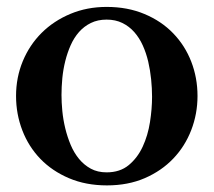

<svg xmlns="http://www.w3.org/2000/svg" viewBox="-20 -530 624 561"><path d="M557.1 -249.5Q557.1 -197.3 538.8 -149.9Q520.5 -102.5 486.3 -66.7Q452.1 -30.8 403.1 -9.5Q354 11.7 292.5 11.7Q231 11.7 181.6 -9.3Q132.3 -30.3 97.9 -65.9Q63.5 -101.6 45.2 -149.2Q26.9 -196.8 26.9 -249.5Q26.9 -303.7 46.6 -351.3Q66.4 -398.9 101.8 -434.1Q137.2 -469.2 185.8 -489.5Q234.4 -509.8 291.5 -509.8Q353 -509.8 402.3 -489Q451.7 -468.3 486.1 -432.6Q520.5 -397 538.8 -349.9Q557.1 -302.7 557.1 -249.5ZM424.3 -247.1Q424.3 -272 421.6 -298.3Q418.9 -324.7 413.1 -349.9Q407.2 -375 397.2 -397.2Q387.2 -419.4 372.3 -436.3Q357.4 -453.1 337.4 -462.9Q317.4 -472.7 291.5 -472.7Q265.6 -472.7 245.6 -462.9Q225.6 -453.1 210.9 -436.5Q196.3 -419.9 186.5 -397.9Q176.8 -376 170.7 -351.6Q164.6 -327.1 162.1 -301.5Q159.7 -275.9 159.7 -252.4Q159.7 -231 162.1 -205.6Q164.6 -180.2 170.7 -155Q176.8 -129.9 186.5 -106.7Q196.3 -83.5 210.9 -65.7Q225.6 -47.9 245.4 -37.1Q265.1 -26.4 291.5 -26.4Q330.6 -26.4 356.2 -47.6Q381.8 -68.8 397 -101.6Q412.1 -134.3 418.2 -173.1Q424.3 -211.9 424.3 -247.1Z"/></svg>

Font: Scheherazade
Style: Bold
Weight: 700
Version: Version 2.100 (build 932/914)